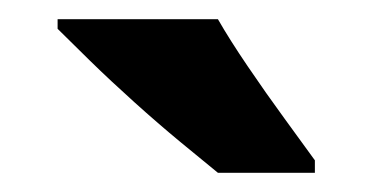

<svg xmlns="http://www.w3.org/2000/svg" viewBox="-20 -786 388 200"><path d="M207 -766Q219 -745 238 -717Q257 -689 276 -663Q295 -637 308 -619V-606H207Q191 -619 168 -638Q145 -657 120 -679.5Q95 -702 74 -722.5Q53 -743 40 -756V-766Z"/></svg>

Font: Noto Sans Display SemiCondensed
Style: Regular
Weight: 400
Width: 4
Version: Version 2.003